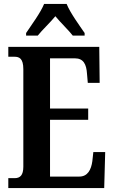

<svg xmlns="http://www.w3.org/2000/svg" viewBox="-20 -951 576 971"><path d="M112 -784V-771H171C193 -799 234 -837 260 -869C284 -839 330 -795 348 -771H408V-784C382 -822 335 -886 317 -931H203C185 -886 137 -822 112 -784ZM22 0H507L512 -182H452L447 -136C441 -92 423 -58 381 -58H233V-345H426V-402H233V-656H359C402 -656 417 -626 420 -578L424 -532H484L482 -714H22V-664H53C77 -664 98 -656 98 -601V-108C98 -65 82 -50 54 -50H22Z"/></svg>

Font: Noto Serif Lao ExtraCondensed
Style: Bold
Weight: 700
Width: 2
Designer: Monotype Design Team
Foundry: Monotype Imaging Inc.
Version: Version 2.003